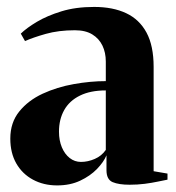

<svg xmlns="http://www.w3.org/2000/svg" viewBox="-20 -538 522 568"><path d="M149 10.5Q109 10.5 77.5 -6.5Q46 -23.5 28.2 -54.5Q10.5 -85.5 10.5 -128Q10.5 -175.5 37 -208.2Q63.5 -241 106.2 -260.8Q149 -280.5 198.2 -289.2Q247.5 -298 293 -298V-356Q293 -382.5 283 -403.2Q273 -424 253 -436.2Q233 -448.5 201.5 -448.5Q153.5 -448.5 115.5 -437.8Q77.5 -427 54 -416.5L41.5 -438.5Q59 -455.5 89.2 -473.5Q119.5 -491.5 161.8 -504.5Q204 -517.5 258.5 -517.5Q314 -517.5 353.2 -499Q392.5 -480.5 413.5 -441.5Q434.5 -402.5 434.5 -340V-31.5L475.5 -24.5V-6.5Q465 -4.5 447.2 -0.8Q429.5 3 408 5.8Q386.5 8.5 363.5 8.5Q331.5 8.5 313.2 0.8Q295 -7 295 -34.5V-78.5Q287 -59 267 -38.2Q247 -17.5 217.2 -3.5Q187.5 10.5 149 10.5ZM219.5 -59Q240 -59 260.2 -67.8Q280.5 -76.5 293 -94.5V-270.5Q247.5 -270.5 216.5 -255.2Q185.5 -240 170 -212.5Q154.5 -185 154.5 -148.5Q154.5 -122.5 163 -102.2Q171.5 -82 186.2 -70.5Q201 -59 219.5 -59Z"/></svg>

Font: Merriweather 144pt
Style: Bold
Weight: 700
Version: Version 2.100